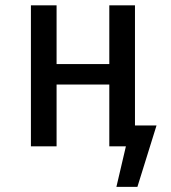

<svg xmlns="http://www.w3.org/2000/svg" viewBox="-20 -561 655 736"><path d="M399 0V-236.9H196.9V0H98.5V-540.5H196.9V-315.4H399V-540.5H497.4V-80H580L506.7 155.4H426.2L462.6 0Z"/></svg>

Font: Fira Code Retina
Style: Regular
Weight: 450
Monospace: yes
Designer: Carrois Corporate, Edenspiekermann AG, Nikita Prokopov
Foundry: Carrois Corporate, Edenspiekermann AG, Nikita Prokopov
Version: Version 6.002